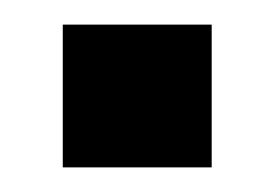

<svg xmlns="http://www.w3.org/2000/svg" viewBox="-20 -425 223 156"><path d="M31 -289V-405H152V-289Z"/></svg>

Font: TASA Orbiter Display Medium
Style: Regular
Weight: 500
Designer: Weizhong Zhang
Version: Version 1.000;Glyphs 3.1.2 (3151)